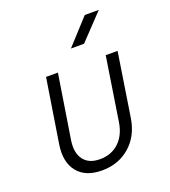

<svg xmlns="http://www.w3.org/2000/svg" viewBox="-143 -889 887 1004"><g transform="rotate(-20 300.0 -387.5)"><path d="M253 10Q161 10 117 -45.5Q73 -101 88 -196L144 -550H210L154 -196Q143 -127 172 -88Q201 -49 263 -49Q326 -49 368 -88Q410 -127 421 -196L476 -550H542L487 -196Q472 -101 408.5 -45.5Q345 10 253 10ZM317 -645 445 -785H523L390 -645Z"/></g></svg>

Font: NKDuy Mono ExtraLight
Style: Italic
Weight: 200
Italic angle: -9°
Monospace: yes
Designer: NKDuy
Foundry: NKDuy
Version: Version 2.251; ttfautohint (v1.8.4.7-5d5b)